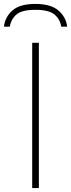

<svg xmlns="http://www.w3.org/2000/svg" viewBox="-56 -958 362 978"><path d="M108 0V-740H142V0ZM-36 -822Q-30.5 -871 7 -904.5Q44.5 -938 124 -938Q203.5 -938 242.2 -904Q281 -870 286 -822H256Q250 -860.5 221.2 -884.2Q192.5 -908 124 -908Q56 -908 28 -884.2Q0 -860.5 -6 -822Z"/></svg>

Font: Encode Sans Exp Th
Style: Regular
Weight: 100
Width: 7
Designer: Multiple Designers
Foundry: Impallari Type
Version: Version 3.002; ttfautohint (v1.8.3) -l 8 -r 50 -G 200 -x 14 